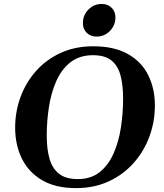

<svg xmlns="http://www.w3.org/2000/svg" viewBox="-20 -943 832 977"><path d="M366.7 14.2Q262.2 14.2 193.4 -26.6Q124.5 -67.4 90.8 -137Q57.1 -206.5 57.1 -293.5Q57.1 -375 84.5 -449.5Q111.8 -523.9 163.6 -582Q215.3 -640.1 288.8 -673.8Q362.3 -707.5 454.1 -707.5Q561 -707.5 630.6 -668.2Q700.2 -628.9 734.1 -560.8Q768.1 -492.7 768.1 -405.8Q768.1 -324.2 740.5 -248.8Q712.9 -173.3 660.6 -114.3Q608.4 -55.2 534.2 -20.5Q460 14.2 366.7 14.2ZM376 -31.7Q443.4 -31.7 488 -67.9Q532.7 -104 558.6 -163.6Q584.5 -223.1 595.5 -295.7Q606.4 -368.2 606.4 -441.4Q606.4 -510.7 593 -560.1Q579.6 -609.4 546.4 -635.7Q513.2 -662.1 453.6 -662.1Q384.3 -662.1 338.6 -626.2Q293 -590.3 266.6 -530.8Q240.2 -471.2 229 -398.7Q217.8 -326.2 217.8 -252.9Q217.8 -184.1 232.2 -134.5Q246.6 -85 281 -58.3Q315.4 -31.7 376 -31.7ZM472.2 -756.8Q440.9 -756.8 421.4 -775.9Q401.9 -794.9 401.9 -825.2Q401.9 -866.7 430.2 -894.8Q458.5 -922.9 497.1 -922.9Q528.3 -922.9 547.9 -903.6Q567.4 -884.3 567.4 -853.5Q567.4 -827.1 554.4 -805.2Q541.5 -783.2 520 -770Q498.5 -756.8 472.2 -756.8Z"/></svg>

Font: Gelasio SemiBold
Style: Italic
Weight: 600
Italic angle: -8.5°
Designer: Eben Sorkin
Foundry: Eben Sorkin
Version: Version 1.008